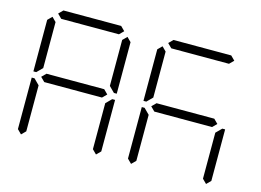

<svg xmlns="http://www.w3.org/2000/svg" viewBox="-118 -1220 1868 1375"><g transform="rotate(15 816.0 -532.0)"><path d="M130 -64 99 -95V-477H120L130 -467L161 -436V-95ZM163 -500 194 -531H622L653 -500L622 -469H194ZM194 -938 163 -969 194 -1000H622L653 -969L622 -938ZM130 -533 120 -523H99V-905L130 -936L161 -905V-564ZM686 -936 717 -905V-523H696L686 -533L655 -564V-905ZM686 -467 696 -477H717V-95L686 -64L655 -95V-436Z M946 -64 915 -95V-477H936L946 -467L977 -436V-95ZM979 -500 1010 -531H1438L1469 -500L1438 -469H1010ZM1010 -938 979 -969 1010 -1000H1438L1469 -969L1438 -938ZM946 -533 936 -523H915V-905L946 -936L977 -905V-564ZM1502 -467 1512 -477H1533V-95L1502 -64L1471 -95V-436Z"/></g></svg>

Font: DSEG7 Classic Mini
Style: Light
Weight: 300
Designer: Keshikan(Twitter:@keshinomi_88pro)
Version: Version 0.46